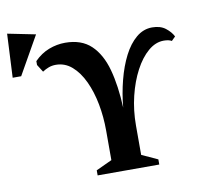

<svg xmlns="http://www.w3.org/2000/svg" viewBox="-194 -795 923 879"><g transform="rotate(-10 267.5 -355.5)"><path d="M190.1 0V-23.7L264.1 -58V-195.1Q264.1 -259 252.7 -319Q241.3 -379 218.8 -427.1Q196.4 -475.1 163.8 -503.5Q131.3 -531.9 89 -531.9Q71.5 -531.9 56.1 -526.3Q40.6 -520.6 26.6 -511.1L4.6 -546V-564Q35.6 -595.5 72.9 -609.8Q110.1 -624 148.6 -624Q224.2 -624 268.7 -581.7Q313.2 -539.4 334.1 -463.1Q354.9 -386.9 359.1 -285.1Q365.1 -350.2 380.9 -411.2Q396.6 -472.2 421.1 -520.2Q445.5 -568.1 478.9 -596.1Q512.2 -624 552.9 -624Q591.1 -624 614.9 -605.6Q638.7 -587.1 649.7 -565.1L631.7 -547.1Q618.7 -555.1 594.9 -555.1Q556.7 -555.1 522.4 -525.7Q488 -496.3 461.1 -445.6Q434.2 -395 418.4 -330.1Q402.6 -265.1 402.6 -194.1V-58L476.6 -24V0ZM-115.3 -507.9 -105.4 -711 24.5 -684.9 -75.8 -507.9Z"/></g></svg>

Font: Ancizar Serif Light
Style: Regular
Weight: 300
Designer: Cesar Puertas, Viviana Monsalve, Julian Moncada, Julian Prieto, Jose Castro, Felipe Aragon, Mariel Hernandez, Sara Alarc
Version: Version 8.100